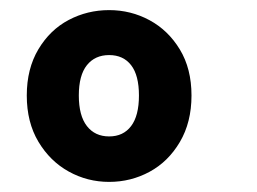

<svg xmlns="http://www.w3.org/2000/svg" viewBox="-20 -730 508 380"><path d="M33 -541Q33 -594 56 -632.5Q79 -671 116 -690.5Q153 -710 196 -710Q239 -710 276 -690Q313 -670 336 -632Q359 -594 359 -541Q359 -488 336 -449Q313 -410 276 -390Q239 -370 196 -370Q153 -370 116 -390.5Q79 -411 56 -449.5Q33 -488 33 -541ZM255 -541Q255 -581 239.5 -601Q224 -621 196 -621Q168 -621 152 -601Q136 -581 136 -541Q136 -501 152 -480.5Q168 -460 196 -460Q224 -460 239.5 -480.5Q255 -501 255 -541Z"/></svg>

Font: Fira Sans Condensed
Style: Bold
Weight: 700
Width: 3
Designer: bBox Type GmbH & Carrois Corporate GbR & Edenspiekermann AG
Foundry: bBox Type GmbH & Carrois Corporate GbR & Edenspiekermann AG
Version: Version 4.301